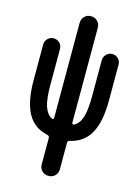

<svg xmlns="http://www.w3.org/2000/svg" viewBox="-134 -764 767 1057"><g transform="rotate(15 250.0 -235.0)"><path d="M185.5 2.9Q108.4 -13.7 71.8 -80.1Q35.2 -146.5 35.2 -267.6V-471.7Q35.2 -491.2 49.3 -505.4Q63.5 -519.5 83 -519.5Q102.5 -519.5 116.7 -505.9Q130.9 -492.2 130.9 -471.7V-267.6Q130.9 -187.5 144 -147Q157.2 -106.4 186.5 -89.8Q190.4 -87.9 194.3 -89.8Q198.2 -91.8 198.2 -96.7V-637.7Q198.2 -660.2 212.9 -675.3Q227.5 -690.4 250 -690.4Q272.5 -690.4 287.1 -675.3Q301.8 -660.2 301.8 -637.7V-96.7Q301.8 -91.8 305.2 -89.8Q308.6 -87.9 313.5 -89.8Q343.8 -105.5 356.4 -147Q369.1 -188.5 369.1 -267.6V-471.7Q369.1 -491.2 383.3 -505.4Q397.5 -519.5 417 -519.5Q436.5 -519.5 450.7 -505.9Q464.8 -492.2 464.8 -471.7V-267.6Q464.8 -145.5 427.7 -79.6Q390.6 -13.7 314.5 2.9Q302.7 4.9 301.8 16.6V168Q301.8 190.4 287.1 205.1Q272.5 219.7 250 219.7Q227.5 219.7 212.9 205.1Q198.2 190.4 198.2 168V16.6Q197.3 4.9 185.5 2.9Z"/></g></svg>

Font: Rounded-X Mgen+ 1mn medium
Style: Regular
Weight: 500
Designer: [Source Han Sans]
Ryoko NISHIZUKA  (kana & ideographs); Paul D. Hunt (Latin, Greek & Cyrillic); Wenlong ZHANG  (bopomofo
Version: Version 1.059.20150602